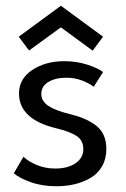

<svg xmlns="http://www.w3.org/2000/svg" viewBox="-20 -635 439 667"><path d="M81 -459.5 45 -507.5 191.5 -615 338 -507.5 302 -459 191.5 -540ZM204 -422.5Q246 -422.5 283.8 -410.2Q321.5 -398 338 -384.5L305.5 -333.5Q291.5 -345 265.8 -355Q240 -365 211 -365Q172.5 -365 148 -350.2Q123.5 -335.5 123.5 -308.5Q123.5 -283.5 148 -267.2Q172.5 -251 219.5 -239.5Q248.5 -232.5 269.2 -224Q290 -215.5 309.8 -201.8Q329.5 -188 339.5 -166.8Q349.5 -145.5 349.5 -117.5Q349.5 -83.5 334.8 -57.8Q320 -32 295 -17.2Q270 -2.5 240 4.8Q210 12 176 12Q126 12 86.5 -2.2Q47 -16.5 28 -33L61.5 -90.5Q77 -75 107 -62.2Q137 -49.5 172 -49.5Q215.5 -49.5 242.5 -68Q269.5 -86.5 269.5 -117Q269.5 -148 245.2 -163.2Q221 -178.5 175 -189.5Q46 -220.5 46 -310.5Q46 -361 92 -391.8Q138 -422.5 204 -422.5Z"/></svg>

Font: League Spartan
Style: Regular
Weight: 350
Foundry: The League of Moveable Type
Version: Version 2.002